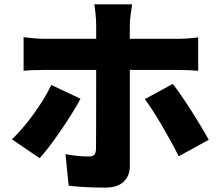

<svg xmlns="http://www.w3.org/2000/svg" viewBox="-20 -812 1017 886"><path d="M579.1 -697.3V-632.8H789.1Q846.7 -632.8 894.5 -639.6V-485.4Q850.6 -489.3 790 -489.3H579.1V-45.9Q579.1 0 550.3 26.9Q521.5 53.7 466.8 53.7Q367.2 53.7 296.9 44.9L282.2 -100.6Q338.9 -89.8 388.7 -89.8Q407.2 -89.8 414.6 -97.2Q421.9 -104.5 422.9 -123Q423.8 -150.4 423.8 -489.3H189.5Q127 -489.3 88.9 -485.4V-640.6Q149.4 -632.8 189.5 -632.8H423.8V-698.2Q423.8 -717.8 420.9 -747.6Q418 -777.3 415 -792H589.8Q586.9 -775.4 583 -745.1Q579.1 -714.8 579.1 -697.3ZM216.8 -419.9 351.6 -356.4Q316.4 -291 259.3 -208Q202.1 -125 163.1 -82L35.2 -168.9Q85 -216.8 135.7 -286.6Q186.5 -356.4 216.8 -419.9ZM777.3 -424.8Q812.5 -379.9 862.3 -301.8Q912.1 -223.6 943.4 -167L804.7 -90.8Q770.5 -159.2 725.6 -235.4Q680.7 -311.5 648.4 -354.5Z"/></svg>

Font: Min Sans Black
Style: Regular
Weight: 900
Designer: Jinseong-Kim, NotoSansCJK, Nunito
Foundry: Jinseong-Kim
Version: Version 1.000